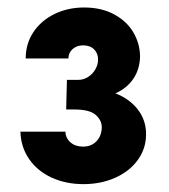

<svg xmlns="http://www.w3.org/2000/svg" viewBox="-20 -916 439 500"><path d="M33.2 -573.2H150.4Q150.9 -556.2 163.6 -545.2Q176.3 -534.2 196.3 -534.2Q217.8 -534.2 231.2 -548.1Q244.6 -562 245.1 -585Q244.6 -603.5 228.8 -617.2Q212.9 -630.9 172.9 -630.9H152.3L154.3 -708H183.6Q198.2 -708 210.2 -716.1Q222.2 -724.1 228.8 -736.3Q235.4 -748.5 235.4 -760.7Q235.4 -777.3 224.9 -787.6Q214.4 -797.9 196.3 -797.9Q180.2 -797.9 169.2 -788.3Q158.2 -778.8 158.2 -763.7H46.9Q46.9 -802.2 67.1 -832.5Q87.4 -862.8 122.1 -879.6Q156.7 -896.5 199.2 -896.5Q243.7 -896.5 276.6 -878.9Q309.6 -861.3 326.9 -832.3Q344.2 -803.2 344.7 -769.5Q344.2 -736.3 327.6 -711.4Q311 -686.5 280.8 -672.9Q317.9 -658.2 339.1 -630.6Q360.4 -603 360.4 -566.4Q360.4 -529.3 338.9 -499.5Q317.4 -469.7 280 -453.1Q242.7 -436.5 197.3 -436.5Q151.4 -436.5 114.3 -453.6Q77.1 -470.7 55.7 -502Q34.2 -533.2 33.2 -573.2Z"/></svg>

Font: Reddit Sans Fudge ExtraBold
Style: Regular
Weight: 800
Designer: Stephen Hutchings
Foundry: Reddit
Version: Version 1.011